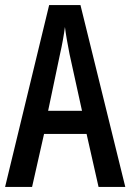

<svg xmlns="http://www.w3.org/2000/svg" viewBox="-20 -734 512 754"><path d="M367 0 320 -208H153L106 0H0L173 -714H296L472 0ZM253 -522Q247 -553 242.5 -578.5Q238 -604 235 -628Q232 -605 227 -577Q222 -549 216 -523L169 -299H302Z"/></svg>

Font: Noto Sans Sinhala ExtraCondensed Medium
Style: Regular
Weight: 500
Width: 2
Designer: Jelle Bosma - Monotype Design Team
Foundry: Monotype Imaging Inc.
Version: Version 2.006; ttfautohint (v1.8.4.7-5d5b)